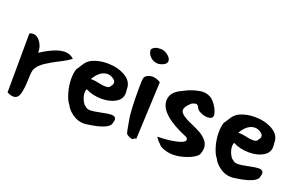

<svg xmlns="http://www.w3.org/2000/svg" viewBox="-80 -942 1961 1264"><g transform="rotate(20 900.5 -310.5)"><path d="M18 -14 20 -427Q30 -434 44 -434Q74 -434 96 -403Q118 -372 118 -333V-328Q220 -394 282 -394Q320 -394 346 -369Q322 -349 273 -324.5Q224 -300 183 -273.5Q142 -247 126 -215Q118 -199 117 -142.5Q116 -86 106 -43.5Q96 -1 62 -1Q44 -1 18 -14Z M381 -243Q381 -282 391 -313Q399 -322 412 -344Q425 -366 438 -378.5Q451 -391 471 -400Q517 -419 571 -419Q643 -419 696 -388.5Q749 -358 749 -304V-297Q751 -290 751 -276Q751 -233 711 -209.5Q671 -186 613 -186Q549 -186 501 -212Q495 -204 495 -187Q495 -162 508 -134.5Q521 -107 535 -102Q545 -89 571 -89Q591 -89 641 -99.5Q691 -110 709 -110Q743 -110 743 -85Q743 -76 739 -65Q735 -14 573 6Q569 7 559 7Q515 7 478 -20Q441 -47 429 -75Q409 -98 395 -146.5Q381 -195 381 -243ZM503 -284H505H513Q533 -284 561 -277.5Q589 -271 607 -271H615Q639 -272 643 -287Q655 -300 655 -312Q655 -328 635 -340.5Q615 -353 597 -353Q543 -353 503 -284Z M808 -602Q821 -628 868 -628Q895 -628 919 -609Q943 -590 943 -570Q943 -548 913 -537Q897 -530 883 -530Q852 -530 829.5 -551.5Q807 -573 807 -601Q807 -602 808 -602ZM826 -410Q829 -421 846 -430Q862 -438 881 -438Q908 -438 936 -420Q938 -419 937 -418L919 -18Q919 -16 917 -16Q915 -16 912 -17H911Q910 -17 910 -17Q907 -16 902 -10Q894 -2 875 -11Q857 -19 851 -26V-27Q846 -35 833 -113Q821 -167 821 -328Q821 -398 826 -410Z M1019 -322Q1019 -377 1079 -408Q1111 -425 1128 -432.5Q1145 -440 1174.5 -448.5Q1204 -457 1227 -457Q1272 -457 1302 -426Q1336 -389 1346 -346Q1347 -343 1347 -337Q1347 -310 1310 -310Q1285 -310 1259 -323Q1233 -336 1229 -354Q1219 -368 1210 -368Q1204 -368 1183 -360Q1142 -326 1142 -301Q1142 -283 1164.5 -266.5Q1187 -250 1219 -236.5Q1251 -223 1282.5 -207Q1314 -191 1336.5 -166.5Q1359 -142 1359 -111Q1359 -89 1347 -62Q1329 -39 1278 -20Q1227 -1 1178 -1Q1159 -1 1137 -6Q1115 -12 1102.5 -18Q1090 -24 1087 -27L1059 -56Q1045 -72 1046 -78H1059Q1113 -78 1173 -90.5Q1233 -103 1233 -124Q1233 -132 1224 -140Q1019 -224 1019 -322Z M1414 -243Q1414 -282 1424 -313Q1432 -322 1445 -344Q1458 -366 1471 -378.5Q1484 -391 1504 -400Q1550 -419 1604 -419Q1676 -419 1729 -388.5Q1782 -358 1782 -304V-297Q1784 -290 1784 -276Q1784 -233 1744 -209.5Q1704 -186 1646 -186Q1582 -186 1534 -212Q1528 -204 1528 -187Q1528 -162 1541 -134.5Q1554 -107 1568 -102Q1578 -89 1604 -89Q1624 -89 1674 -99.5Q1724 -110 1742 -110Q1776 -110 1776 -85Q1776 -76 1772 -65Q1768 -14 1606 6Q1602 7 1592 7Q1548 7 1511 -20Q1474 -47 1462 -75Q1442 -98 1428 -146.5Q1414 -195 1414 -243ZM1536 -284H1538H1546Q1566 -284 1594 -277.5Q1622 -271 1640 -271H1648Q1672 -272 1676 -287Q1688 -300 1688 -312Q1688 -328 1668 -340.5Q1648 -353 1630 -353Q1576 -353 1536 -284Z"/></g></svg>

Font: NaniFont Regular
Style: Regular
Weight: 400
Designer: Nanigashitei
Version: Version 1.036